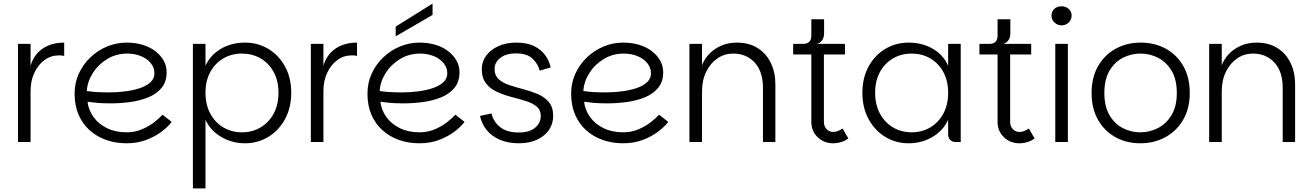

<svg xmlns="http://www.w3.org/2000/svg" viewBox="-20 -790 7299 1068"><path d="M80 0V-546H150V0ZM118 -283 150 -424Q168 -486 217 -519.5Q266 -553 337 -553V-479Q330 -481 322.5 -481.5Q315 -482 308 -482Q263 -482 227.5 -456Q192 -430 171 -385Q150 -340 150 -283Z M684 7Q623 7 570.5 -11.5Q518 -30 478.5 -65.5Q439 -101 417 -152Q395 -203 395 -269Q395 -329 418.5 -380.5Q442 -432 483 -471Q524 -510 576 -531.5Q628 -553 684 -553Q733 -553 774 -540.5Q815 -528 844.5 -505Q874 -482 890.5 -452.5Q907 -423 907 -388Q907 -336 879.5 -302Q852 -268 806 -249Q760 -230 705 -222.5Q650 -215 594 -215Q571 -215 548.5 -216Q526 -217 505.5 -219.5Q485 -222 467 -224Q472 -179 499.5 -140Q527 -101 574.5 -77.5Q622 -54 684 -54Q730 -54 769 -70.5Q808 -87 837.5 -110Q867 -133 884 -152L935 -112Q915 -85 878.5 -57.5Q842 -30 793 -11.5Q744 7 684 7ZM587 -276Q630 -276 674.5 -281.5Q719 -287 756 -299Q793 -311 816 -331.5Q839 -352 839 -382Q839 -414 818.5 -439Q798 -464 763.5 -478Q729 -492 688 -492Q626 -492 576 -461.5Q526 -431 496 -383.5Q466 -336 463 -284Q484 -280 516.5 -278Q549 -276 587 -276Z M1343 7Q1270 7 1209.5 -29Q1149 -65 1123 -124V258H1053V-546H1123V-424Q1149 -483 1208 -518Q1267 -553 1343 -553Q1414 -553 1472.5 -518Q1531 -483 1565.5 -420Q1600 -357 1600 -274Q1600 -191 1565.5 -127.5Q1531 -64 1472.5 -28.5Q1414 7 1343 7ZM1326 -54Q1383 -54 1429 -81Q1475 -108 1502 -157.5Q1529 -207 1529 -274Q1529 -341 1502 -390Q1475 -439 1429 -465.5Q1383 -492 1326 -492Q1269 -492 1223 -465.5Q1177 -439 1150 -390Q1123 -341 1123 -274Q1123 -207 1150 -157.5Q1177 -108 1223 -81Q1269 -54 1326 -54Z M1709 0V-546H1779V0ZM1747 -283 1779 -424Q1797 -486 1846 -519.5Q1895 -553 1966 -553V-479Q1959 -481 1951.5 -481.5Q1944 -482 1937 -482Q1892 -482 1856.5 -456Q1821 -430 1800 -385Q1779 -340 1779 -283Z M2313 7Q2252 7 2199.5 -11.5Q2147 -30 2107.5 -65.5Q2068 -101 2046 -152Q2024 -203 2024 -269Q2024 -329 2047.5 -380.5Q2071 -432 2112 -471Q2153 -510 2205 -531.5Q2257 -553 2313 -553Q2362 -553 2403 -540.5Q2444 -528 2473.5 -505Q2503 -482 2519.5 -452.5Q2536 -423 2536 -388Q2536 -336 2508.5 -302Q2481 -268 2435 -249Q2389 -230 2334 -222.5Q2279 -215 2223 -215Q2200 -215 2177.5 -216Q2155 -217 2134.5 -219.5Q2114 -222 2096 -224Q2101 -179 2128.5 -140Q2156 -101 2203.5 -77.5Q2251 -54 2313 -54Q2359 -54 2398 -70.5Q2437 -87 2466.5 -110Q2496 -133 2513 -152L2564 -112Q2544 -85 2507.5 -57.5Q2471 -30 2422 -11.5Q2373 7 2313 7ZM2216 -276Q2259 -276 2303.5 -281.5Q2348 -287 2385 -299Q2422 -311 2445 -331.5Q2468 -352 2468 -382Q2468 -414 2447.5 -439Q2427 -464 2392.5 -478Q2358 -492 2317 -492Q2255 -492 2205 -461.5Q2155 -431 2125 -383.5Q2095 -336 2092 -284Q2113 -280 2145.5 -278Q2178 -276 2216 -276ZM2386 -770V-707L2181 -588V-642Z M2867 7Q2805 7 2759.5 -13Q2714 -33 2686.5 -67.5Q2659 -102 2650 -145L2714 -159Q2724 -114 2761.5 -83.5Q2799 -53 2866 -53Q2925 -53 2956.5 -79.5Q2988 -106 2988 -145Q2988 -179 2964.5 -198Q2941 -217 2903.5 -228.5Q2866 -240 2824 -251Q2782 -262 2744.5 -279Q2707 -296 2683.5 -326Q2660 -356 2660 -406Q2660 -447 2684 -480Q2708 -513 2751.5 -533Q2795 -553 2852 -553Q2911 -553 2950 -534Q2989 -515 3012 -484Q3035 -453 3043 -415L2982 -397Q2973 -434 2942.5 -463.5Q2912 -493 2850 -493Q2795 -493 2763 -468Q2731 -443 2731 -407Q2731 -370 2754.5 -349Q2778 -328 2815 -316Q2852 -304 2894 -293Q2936 -282 2973 -266Q3010 -250 3033.5 -221.5Q3057 -193 3057 -145Q3057 -101 3033 -66.5Q3009 -32 2966.5 -12.5Q2924 7 2867 7Z M3446 7Q3385 7 3332.5 -11.5Q3280 -30 3240.5 -65.5Q3201 -101 3179 -152Q3157 -203 3157 -269Q3157 -329 3180.5 -380.5Q3204 -432 3245 -471Q3286 -510 3338 -531.5Q3390 -553 3446 -553Q3495 -553 3536 -540.5Q3577 -528 3606.5 -505Q3636 -482 3652.5 -452.5Q3669 -423 3669 -388Q3669 -336 3641.5 -302Q3614 -268 3568 -249Q3522 -230 3467 -222.5Q3412 -215 3356 -215Q3333 -215 3310.5 -216Q3288 -217 3267.5 -219.5Q3247 -222 3229 -224Q3234 -179 3261.5 -140Q3289 -101 3336.5 -77.5Q3384 -54 3446 -54Q3492 -54 3531 -70.5Q3570 -87 3599.5 -110Q3629 -133 3646 -152L3697 -112Q3677 -85 3640.5 -57.5Q3604 -30 3555 -11.5Q3506 7 3446 7ZM3349 -276Q3392 -276 3436.5 -281.5Q3481 -287 3518 -299Q3555 -311 3578 -331.5Q3601 -352 3601 -382Q3601 -414 3580.5 -439Q3560 -464 3525.5 -478Q3491 -492 3450 -492Q3388 -492 3338 -461.5Q3288 -431 3258 -383.5Q3228 -336 3225 -284Q3246 -280 3278.5 -278Q3311 -276 3349 -276Z M3815 0V-546H3885V-427Q3897 -460 3923.5 -488.5Q3950 -517 3989.5 -535Q4029 -553 4079 -553Q4146 -553 4194 -523Q4242 -493 4267.5 -440.5Q4293 -388 4293 -321V0H4224V-301Q4224 -392 4178 -442Q4132 -492 4058 -492Q4010 -492 3971 -465.5Q3932 -439 3908.5 -391.5Q3885 -344 3885 -281V0Z M4614 7Q4563 7 4528 -27Q4493 -61 4493 -112V-487H4392V-546H4680V-487H4563V-112Q4563 -88 4577.5 -72Q4592 -56 4616 -56Q4630 -56 4643 -62Q4656 -68 4667 -75L4699 -20Q4684 -8 4661 -0.5Q4638 7 4614 7ZM4448 -509V-546Q4470 -546 4481.5 -557.5Q4493 -569 4493 -591V-683H4564V-604Q4564 -590 4559.5 -578Q4555 -566 4546 -557.5Q4537 -549 4522 -546Z M5034 7Q4963 7 4904.5 -28.5Q4846 -64 4811.5 -127.5Q4777 -191 4777 -274Q4777 -357 4811.5 -420Q4846 -483 4904.5 -518Q4963 -553 5034 -553Q5111 -553 5170 -518Q5229 -483 5254 -424V-546H5324V0H5298Q5277 0 5265.5 -11.5Q5254 -23 5254 -44V-124Q5228 -65 5168 -29Q5108 7 5034 7ZM5051 -54Q5108 -54 5154 -81Q5200 -108 5227 -157.5Q5254 -207 5254 -274Q5254 -341 5227 -390Q5200 -439 5154 -465.5Q5108 -492 5051 -492Q4994 -492 4948 -465.5Q4902 -439 4875 -390Q4848 -341 4848 -274Q4848 -207 4875 -157.5Q4902 -108 4948 -81Q4994 -54 5051 -54Z M5650 7Q5599 7 5564 -27Q5529 -61 5529 -112V-487H5428V-546H5716V-487H5599V-112Q5599 -88 5613.5 -72Q5628 -56 5652 -56Q5666 -56 5679 -62Q5692 -68 5703 -75L5735 -20Q5720 -8 5697 -0.5Q5674 7 5650 7ZM5484 -509V-546Q5506 -546 5517.5 -557.5Q5529 -569 5529 -591V-683H5600V-604Q5600 -590 5595.5 -578Q5591 -566 5582 -557.5Q5573 -549 5558 -546Z M5850 0V-546H5920V0ZM5885 -649Q5863 -649 5846 -664.5Q5829 -680 5829 -703Q5829 -726 5844.5 -740.5Q5860 -755 5885 -755Q5908 -755 5924.5 -740.5Q5941 -726 5941 -703Q5941 -680 5924.5 -664.5Q5908 -649 5885 -649Z M6323 7Q6246 7 6184.5 -27Q6123 -61 6087.5 -124Q6052 -187 6052 -273Q6052 -360 6088.5 -423Q6125 -486 6187 -519.5Q6249 -553 6325 -553Q6402 -553 6464 -519.5Q6526 -486 6562 -423Q6598 -360 6598 -273Q6598 -187 6561.5 -124Q6525 -61 6462.5 -27Q6400 7 6323 7ZM6323 -54Q6375 -54 6421 -77.5Q6467 -101 6496.5 -149.5Q6526 -198 6526 -273Q6526 -348 6497 -396.5Q6468 -445 6422 -468.5Q6376 -492 6324 -492Q6272 -492 6226 -468.5Q6180 -445 6151.5 -396.5Q6123 -348 6123 -273Q6123 -198 6151.5 -149.5Q6180 -101 6225.5 -77.5Q6271 -54 6323 -54Z M6706 0V-546H6776V-427Q6788 -460 6814.5 -488.5Q6841 -517 6880.5 -535Q6920 -553 6970 -553Q7037 -553 7085 -523Q7133 -493 7158.5 -440.5Q7184 -388 7184 -321V0H7115V-301Q7115 -392 7069 -442Q7023 -492 6949 -492Q6901 -492 6862 -465.5Q6823 -439 6799.5 -391.5Q6776 -344 6776 -281V0Z"/></svg>

Font: Parkinsans Light
Style: Regular
Weight: 300
Designer: Red Stone, Indian Type Foundry
Foundry: Indian Type Foundry
Version: Version 1.000